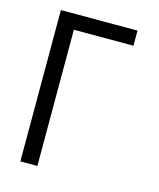

<svg xmlns="http://www.w3.org/2000/svg" viewBox="-98 -696 634 766"><g transform="rotate(15 219.0 -312.5)"><path d="M128.9 -562.5V0H58.6V-625H375V-562.5Z"/></g></svg>

Font: Sudo Var
Style: Regular
Weight: 400
Monospace: yes
Designer: Jens Kutilek
Foundry: Jens Kutilek
Version: Version 0.065;FEAKit 1.0